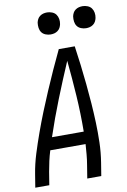

<svg xmlns="http://www.w3.org/2000/svg" viewBox="-102 -1007 706 1066"><g transform="rotate(-10 251.5 -473.5)"><path d="M8 0 20 -74Q29 -130 46.5 -186Q64 -242 84 -297.5Q104 -353 126 -408Q148 -463 171.5 -517.5Q195 -572 219.5 -626.5Q244 -681 270 -735H360Q368 -681 374.5 -626.5Q381 -572 386.5 -517.5Q392 -463 396 -408Q400 -353 402 -297.5Q404 -242 402.5 -186Q401 -130 392 -74L380 0H301L313 -74Q318 -103 320.5 -132Q323 -161 325 -190H126Q117 -161 110.5 -132Q104 -103 99 -74L87 0ZM327 -260Q328 -362 321.5 -462.5Q315 -563 305 -663Q262 -563 222 -462.5Q182 -362 148 -260ZM440 -823Q426 -823 412 -828.5Q398 -834 390 -845Q382 -856 380 -870.5Q378 -885 380 -900Q382 -910 387 -919.5Q392 -929 401 -935.5Q410 -942 420 -944.5Q430 -947 441 -947Q455 -947 469 -941.5Q483 -936 491 -925Q499 -914 501.5 -899.5Q504 -885 501 -870Q499 -860 494 -850.5Q489 -841 480 -834.5Q471 -828 461 -825.5Q451 -823 440 -823ZM240 -823Q226 -823 212 -828.5Q198 -834 190 -845Q182 -856 180 -870.5Q178 -885 180 -900Q182 -910 187 -919.5Q192 -929 201 -935.5Q210 -942 220 -944.5Q230 -947 241 -947Q255 -947 269 -941.5Q283 -936 291 -925Q299 -914 301.5 -899.5Q304 -885 301 -870Q299 -860 294 -850.5Q289 -841 280 -834.5Q271 -828 261 -825.5Q251 -823 240 -823Z"/></g></svg>

Font: Iosevka Term Curly Oblique
Style: Regular
Weight: 400
Italic angle: -9°
Designer: Belleve Invis
Foundry: Belleve Invis
Version: Version 32.3.0